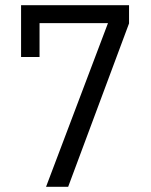

<svg xmlns="http://www.w3.org/2000/svg" viewBox="-20 -718 580 738"><path d="M157 0 395 -629H132V-499H61V-698H476V-628L242 0Z"/></svg>

Font: IBM Plex Sans Cond
Style: Regular
Weight: 400
Width: 3
Designer: Mike Abbink, Paul van der Laan, Pieter van Rosmalen
Foundry: Bold Monday
Version: Version 1.3